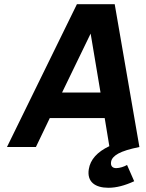

<svg xmlns="http://www.w3.org/2000/svg" viewBox="-20 -696 692 909"><path d="M530.2 100C512.1 100 502.8 89.4 505.9 70C508.2 55.3 519.6 42.3 540.1 31C560.6 19.7 593.9 9.3 640 0L523.1 -676H344.1L13 0H150L215.7 -137H475.7L497.6 -4C440 23.3 407.6 59.7 400.4 105C390.8 165.1 430.6 193 493.4 193C530.1 193 570.7 182.7 615.3 162L581.5 85C568.7 92.7 546.7 100 530.2 100ZM273.9 -258 409.1 -537 455.9 -258Z"/></svg>

Font: Fog Sans
Style: It
Weight: 700
Foundry: Intel Corporation
Version: Version 1.00